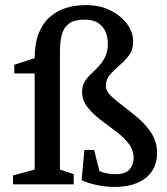

<svg xmlns="http://www.w3.org/2000/svg" viewBox="-20 -723 653 753"><path d="M429 10Q402 10 380 6.5Q358 3 338.5 -2.5Q319 -8 300 -16L311 -135H349L370 -52Q380 -47 397 -43.5Q414 -40 434 -40Q472 -40 488 -58.5Q504 -77 504 -104Q504 -135 483.5 -161Q463 -187 433 -209Q403 -231 373 -254Q343 -277 322.5 -303.5Q302 -330 302 -363Q302 -387 312.5 -403.5Q323 -420 338 -434Q353 -448 368 -464Q383 -480 393 -501Q403 -522 403 -553Q403 -568 399 -584Q395 -600 384.5 -614.5Q374 -629 356.5 -637.5Q339 -646 312 -646Q271 -646 250 -630Q229 -614 222 -585.5Q215 -557 215 -520V-58L269 -40V0H31V-35L116 -58V-435H36V-469L116 -495Q116 -552 131.5 -591.5Q147 -631 174.5 -655.5Q202 -680 238 -691.5Q274 -703 316 -703Q372 -703 413.5 -682Q455 -661 478.5 -629Q502 -597 502 -561Q502 -527 485.5 -505.5Q469 -484 448.5 -466.5Q428 -449 411.5 -430.5Q395 -412 395 -385Q395 -366 415.5 -346.5Q436 -327 465.5 -305Q495 -283 525 -257Q555 -231 575.5 -198Q596 -165 596 -123Q596 -61 552 -25.5Q508 10 429 10Z"/></svg>

Font: Manuale Medium
Style: Regular
Weight: 500
Designer: Eduardo Tunni / Pablo Cosgaya
Foundry: Eduardo Tunni / Pablo Cosgaya
Version: Version 1.002